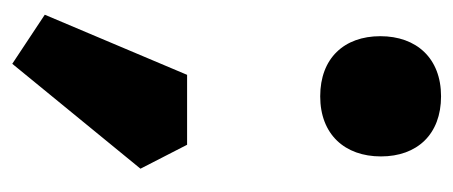

<svg xmlns="http://www.w3.org/2000/svg" viewBox="-233 -367 739 313"><g transform="rotate(90 136.5 -210.5)"><path d="M4 86 84 139 255 -70 216 -146H102ZM137 -363C199 -363 235 -403 235 -462C235 -521 199 -560 137 -560C75 -560 39 -520 39 -461C39 -402 75 -363 137 -363Z"/></g></svg>

Font: Frost ExtraBold
Style: Regular
Weight: 800
Designer: Lee Frost
Foundry: Lee Frost for Ice Communication Norge AS
Version: Version 2.011;hotconv 1.0.107;makeotfexe 2.5.65593